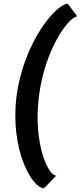

<svg xmlns="http://www.w3.org/2000/svg" viewBox="-20 -805 427 1013"><path d="M212 188 277 122C233 122 155 -51 185 -294C216 -546 342 -714 387 -719L338 -785C275 -785 102 -577 67 -294C33 -15 149 188 212 188Z"/></svg>

Font: Bluebird
Style: NrwObl
Weight: 400
Designer: Jasper
Foundry: Cannot Into Space Fonts
Version: Version 0.98